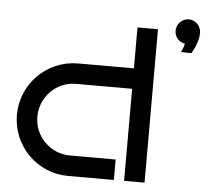

<svg xmlns="http://www.w3.org/2000/svg" viewBox="-55 -873 1068 935"><g transform="rotate(5 479.0 -405.5)"><path d="M685 -750H585V-550H310C159 -549 37 -426 37 -275C37 -124 159 0 310 0H535V-100H310C214 -101 137 -179 137 -275C137 -371 214 -450 310 -450H585V0H685ZM891 -748C891 -783 864 -811 831 -811C798 -811 771 -783 771 -751C771 -720 793 -695 822 -691C816 -665 806 -649 806 -649L857 -648C857 -648 889 -696 891 -748Z"/></g></svg>

Font: Bruno Ace
Style: Regular
Weight: 400
Designer: Astigmatic (AOETI)
Foundry: Astigmatic (AOETI)
Version: Version 1.000